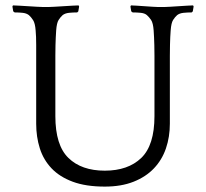

<svg xmlns="http://www.w3.org/2000/svg" viewBox="-20 -680 763 711"><path d="M697 -656 694 -638 690 -634Q674 -634 659.5 -632.5Q645 -631 636 -624Q628 -617 621 -606Q614 -595 612 -567Q611 -555 610.5 -543Q610 -531 609.5 -514Q609 -497 609 -473Q609 -449 609 -414V-222Q609 -173 594.5 -130.5Q580 -88 550 -56.5Q520 -25 474.5 -7Q429 11 368 11Q298 11 249.5 -7Q201 -25 171 -56.5Q141 -88 127.5 -130.5Q114 -173 114 -222V-414Q114 -449 114 -473Q114 -497 114 -514Q114 -531 113.5 -543Q113 -555 112 -567Q110 -594 102.5 -605.5Q95 -617 87 -624Q78 -631 64 -632.5Q50 -634 34 -634L29 -638L26 -656L28 -660Q35 -660 51 -659Q67 -658 84 -657Q101 -656 117 -655Q133 -654 140 -654H159Q166 -654 182 -655Q198 -656 215 -657Q232 -658 248 -659Q264 -660 271 -660L273 -656L270 -638L266 -634Q250 -634 235.5 -632.5Q221 -631 212 -624Q204 -617 197 -606Q190 -595 188 -567Q187 -553 186.5 -541Q186 -529 185.5 -513Q185 -497 185 -474Q185 -451 185 -415V-250Q185 -142 233.5 -95Q282 -48 368 -48Q454 -48 503 -95Q552 -142 552 -250V-415Q552 -451 552 -474Q552 -497 551.5 -513Q551 -529 550.5 -541Q550 -553 549 -567Q547 -595 539.5 -606Q532 -617 524 -624Q516 -631 501.5 -632.5Q487 -634 471 -634L466 -638L463 -656L465 -660Q472 -660 486 -659Q500 -658 515.5 -657Q531 -656 545 -655Q559 -654 566 -654H588Q595 -654 610 -655Q625 -656 641.5 -657Q658 -658 673 -659Q688 -660 695 -660Z"/></svg>

Font: Quattrocento
Style: Regular
Weight: 400
Designer: Pablo Impallari
Foundry: Pablo Impallari, Igino Marini, Branda Gallo
Version: Version 2.000